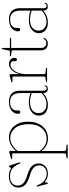

<svg xmlns="http://www.w3.org/2000/svg" viewBox="680 -1238 794 2194"><g transform="rotate(-90 1077.0 -141.0)"><path d="M189.5 -4Q232 -4 258.2 -27.8Q284.5 -51.5 284.5 -90Q284.5 -127.5 258.5 -152.8Q232.5 -178 163.5 -199Q90 -221.5 60.5 -252.2Q31 -283 31 -328.5Q31 -376 65.2 -406.2Q99.5 -436.5 160.5 -436.5Q204 -436.5 225 -424.8Q246 -413 252.5 -413Q257.5 -413 262 -424.8Q266.5 -436.5 273.5 -436.5Q279 -436.5 283 -427L317.5 -320.5Q321.5 -309 316.5 -306.5Q308.5 -302.5 303.5 -314.5Q281.5 -372.5 245.5 -398Q209.5 -423.5 160 -423.5Q107 -423.5 80 -398.8Q53 -374 53 -335.5Q53 -299.5 79 -272.8Q105 -246 176 -225Q248 -203.5 277 -172.5Q306 -141.5 306 -96.5Q306 -51 274.5 -20.8Q243 9.5 187.5 9.5Q159 9.5 139.5 1Q120 -7.5 109.2 -16.2Q98.5 -25 95.5 -25Q92 -25 90.8 -16.5Q89.5 -8 87.8 0.2Q86 8.5 80.5 8.5Q74 8.5 72 1L45 -100.5Q40.5 -117 45.5 -119.5Q52.5 -123 56.5 -111.5Q79 -53 114.5 -28.5Q150 -4 189.5 -4Z M448.5 -422V-355.5Q517 -435.5 608 -435.5Q657.5 -435.5 697.2 -408.8Q737 -382 760.2 -333.5Q783.5 -285 783.5 -219.5Q783.5 -144.5 757.2 -93.2Q731 -42 687.8 -15.8Q644.5 10.5 593.5 10.5Q547.5 10.5 510.8 -9Q474 -28.5 448.5 -64.5V199Q448.5 216 467.5 218L514.5 222.5Q523.5 223.5 523.5 230Q523.5 235.5 515 235.5H372.5Q364.5 235.5 364.5 230Q364.5 223.5 375 222L402.5 218Q421.5 215.5 421.5 199.5V-386.5Q421.5 -399 410 -399H363Q354.5 -399 354.5 -405Q354.5 -410 363 -412.5L424 -430Q434 -433 439 -433Q448.5 -433 448.5 -422ZM597 -420.5Q518 -420.5 448.5 -337V-85Q474.5 -46.5 511.2 -25.8Q548 -5 589.5 -5Q635.5 -5 673 -28.8Q710.5 -52.5 732.8 -98.8Q755 -145 755 -212.5Q755 -311.5 709.5 -366Q664 -420.5 597 -420.5Z M852.5 -94.5Q852.5 -144 893.2 -176Q934 -208 1004.5 -208Q1034.5 -208 1061.2 -203Q1088 -198 1110.5 -190.5V-304Q1110.5 -422.5 1010 -422.5Q959.5 -422.5 936 -401Q912.5 -379.5 912.5 -353.5V-332.5Q912.5 -306.5 893 -306.5Q873.5 -306.5 873.5 -334.5Q873.5 -374.5 910 -405Q946.5 -435.5 1013.5 -435.5Q1072 -435.5 1104.8 -404Q1137.5 -372.5 1137.5 -316.5V-45.5Q1137.5 -5.5 1164 -5.5Q1182.5 -5.5 1188 -21.5Q1190 -27 1193.5 -27Q1198.5 -27 1198.5 -20.5Q1198.5 -9 1188.2 -0.2Q1178 8.5 1159 8.5Q1110.5 8.5 1110.5 -44.5V-46.5Q1056.5 9 973.5 9Q917.5 9 885 -19Q852.5 -47 852.5 -94.5ZM882 -98Q882 -55 910 -31Q938 -7 982 -7Q1018.5 -7 1051.5 -21.5Q1084.5 -36 1110.5 -64V-176.5Q1088 -184 1062.5 -189.5Q1037 -195 1008.5 -195Q948 -195 915 -168.5Q882 -142 882 -98Z M1326.5 -418.5V-312.5Q1341 -373 1374 -404Q1407 -435 1444.5 -435Q1477 -435 1495 -417.2Q1513 -399.5 1513 -371.5Q1513 -344.5 1494 -344.5Q1475 -344.5 1475 -369.5V-380.5Q1475 -418 1436.5 -418Q1409.5 -418 1384.2 -396.2Q1359 -374.5 1342.8 -332Q1326.5 -289.5 1326.5 -228V-36.5Q1326.5 -19.5 1345.5 -17.5L1391 -13Q1400 -12 1400 -5.5Q1400 0 1391.5 0H1246Q1237.5 0 1237.5 -6Q1237.5 -12 1247 -13.5L1280.5 -17.5Q1299.5 -20 1299.5 -36V-383Q1299.5 -395.5 1288 -395.5H1241Q1232.5 -395.5 1232.5 -401.5Q1232.5 -406 1241 -409L1302 -426.5Q1312 -429.5 1317 -429.5Q1326.5 -429.5 1326.5 -418.5Z M1585.5 -406 1541.5 -411.5Q1531.5 -412.5 1531.5 -420Q1531.5 -425 1538 -425H1582.5Q1595 -425 1597 -437.5L1612 -509.5Q1613.5 -518 1620 -518Q1626 -518 1626 -510.5V-425H1732Q1742 -425 1742 -419Q1742 -410.5 1727.5 -410.5H1626V-72.5Q1626 -41.5 1640.2 -25.5Q1654.5 -9.5 1679 -9.5Q1705 -9.5 1717.2 -22Q1729.5 -34.5 1738 -44Q1744 -46 1743 -37.5Q1736.5 -18 1718.8 -4.8Q1701 8.5 1675.5 8.5Q1642 8.5 1620.5 -10.8Q1599 -30 1599 -69V-388Q1599 -404.5 1585.5 -406Z M1795 -94.5Q1795 -144 1835.8 -176Q1876.5 -208 1947 -208Q1977 -208 2003.8 -203Q2030.5 -198 2053 -190.5V-304Q2053 -422.5 1952.5 -422.5Q1902 -422.5 1878.5 -401Q1855 -379.5 1855 -353.5V-332.5Q1855 -306.5 1835.5 -306.5Q1816 -306.5 1816 -334.5Q1816 -374.5 1852.5 -405Q1889 -435.5 1956 -435.5Q2014.5 -435.5 2047.2 -404Q2080 -372.5 2080 -316.5V-45.5Q2080 -5.5 2106.5 -5.5Q2125 -5.5 2130.5 -21.5Q2132.5 -27 2136 -27Q2141 -27 2141 -20.5Q2141 -9 2130.8 -0.2Q2120.5 8.5 2101.5 8.5Q2053 8.5 2053 -44.5V-46.5Q1999 9 1916 9Q1860 9 1827.5 -19Q1795 -47 1795 -94.5ZM1824.5 -98Q1824.5 -55 1852.5 -31Q1880.5 -7 1924.5 -7Q1961 -7 1994 -21.5Q2027 -36 2053 -64V-176.5Q2030.5 -184 2005 -189.5Q1979.5 -195 1951 -195Q1890.5 -195 1857.5 -168.5Q1824.5 -142 1824.5 -98Z"/></g></svg>

Font: Fraunces 144pt S050 Thin
Style: Regular
Weight: 100
Version: Version 1.000; ttfautohint (v1.8.3)